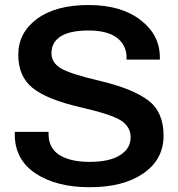

<svg xmlns="http://www.w3.org/2000/svg" viewBox="-20 -746 722 780"><path d="M40 -200.2Q40 -97.7 124.5 -41.5Q209 14.6 344.7 14.6Q481.4 14.6 563 -42Q644.5 -98.6 644.5 -195.3Q644.5 -291 582.3 -338.1Q520 -385.3 389.2 -416.5Q264.2 -445.8 226.6 -468.8Q189 -491.7 189 -530.3Q189 -573.7 226.1 -597.9Q263.2 -622.1 339.8 -622.1Q416.5 -622.1 455.3 -592.3Q494.1 -562.5 494.1 -512.2V-503.9H629.4V-513.2Q629.4 -604.5 550.5 -665Q471.7 -725.6 339.8 -725.6Q206.5 -725.6 130.4 -669.4Q54.2 -613.3 54.2 -523.4Q54.2 -435.5 112.5 -388.7Q170.9 -341.8 304.2 -311Q434.1 -281.2 472.4 -255.9Q510.7 -230.5 510.7 -188Q510.7 -142.6 467.5 -115.5Q424.3 -88.4 345.2 -88.4Q265.1 -88.4 221.2 -116.5Q177.2 -144.5 177.2 -201.7V-210.4H40Z"/></svg>

Font: Roboto Flex
Style: wght 600 wdth 140 opsz 13.0 GRAD 0.00 slnt 0.00 XTRA 468 XOPQ 96 YOPQ 79 YTLC 514 YTUC 712 YTAS 750 YTDE -203.00 YTFI 738
Weight: 600
Width: 8
Designer: Berlow after Robertson
Foundry: Google
Version: Version 3.100